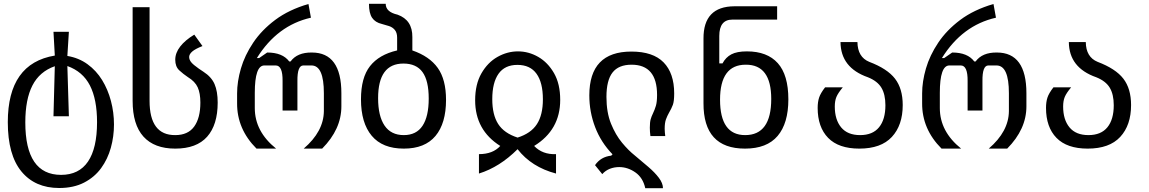

<svg xmlns="http://www.w3.org/2000/svg" viewBox="-20 -781 6040 1009"><path d="M291 207Q164 207 92.5 120Q21 33 21 -139Q21 -448 268 -489L261 -614H342L334 -487Q394 -477 440 -443.5Q486 -410 516.5 -360.5Q547 -311 563 -250.5Q579 -190 579 -127Q579 -64 562.5 -4.5Q546 55 511.5 102.5Q477 150 422 178.5Q367 207 291 207ZM301 138Q395 138 442.5 68Q490 -2 490 -139Q490 -259 452.5 -332Q415 -405 334 -434L342 -170H261L268 -433Q188 -405 150.5 -332Q113 -259 113 -138Q113 138 301 138Z M901 0Q791 0 734 -63Q677 -126 677 -251V-743H766V-251Q766 -70 901 -71Q968 -71 1000.5 -116Q1033 -161 1033 -242Q1033 -291 1019 -322Q1005 -353 967 -376Q943 -392 922 -411.5Q901 -431 901 -467Q901 -503 927 -536.5Q953 -570 1001 -599L1044 -539Q1006 -524 990 -510Q974 -496 974 -481Q974 -460 999.5 -439.5Q1025 -419 1049 -404Q1091 -377 1107.5 -339Q1124 -301 1124 -242Q1124 -125 1068.5 -62.5Q1013 0 901 0Z M1328 0Q1225 -103 1226 -239V-290Q1226 -352 1246 -421Q1266 -490 1310.5 -556.5Q1355 -623 1426.5 -676.5Q1498 -730 1601 -760L1614 -688Q1437 -648 1330 -476H1342L1384 -505Q1465 -505 1500 -458H1507Q1542 -506 1619 -505Q1774 -505 1774 -291V-222Q1774 -102 1673 0H1576Q1681 -90 1682 -197V-291Q1682 -437 1617 -437H1574Q1542 -437 1543 -355V-200H1465V-355Q1466 -437 1429 -437H1369Q1319 -437 1319 -293V-213Q1319 -90 1431 0Z M2102 0Q1990 0 1933.5 -67.5Q1877 -135 1877 -259Q1877 -373 1924.5 -433.5Q1972 -494 2067 -516V-583Q2067 -609 2055 -623.5Q2043 -638 2024.5 -644Q2006 -650 1987 -655Q1952 -663 1935.5 -687.5Q1919 -712 1919 -761H2007Q2007 -718 2069 -704Q2148 -676 2147 -586V-516Q2237 -485 2280.5 -424Q2324 -363 2324 -256Q2324 -133 2268.5 -66.5Q2213 0 2102 0ZM2102 -71Q2168 -71 2200.5 -120Q2233 -169 2233 -263Q2233 -357 2200.5 -402Q2168 -447 2100 -447Q1967 -447 1967 -265Q1967 -171 2001 -121Q2035 -71 2102 -71Z M2497 29Q2570 29 2609 -14Q2477 -97 2477 -254Q2477 -338 2510 -395.5Q2543 -453 2594.5 -482Q2646 -511 2702 -511Q2758 -511 2808.5 -482Q2859 -453 2891.5 -396.5Q2924 -340 2924 -256Q2924 -98 2787 -14Q2831 32 2902 29V131Q2773 97 2700 3Q2606 97 2497 131ZM2700 -58Q2770 -80 2801.5 -128.5Q2833 -177 2833 -259Q2833 -347 2799.5 -393.5Q2766 -440 2699 -440Q2633 -440 2600 -393.5Q2567 -347 2567 -260Q2567 -178 2598 -129.5Q2629 -81 2700 -58Z M3371 208Q3359 153 3319 125Q3279 97 3234 97Q3208 97 3185 106Q3162 115 3145 134L3107 87Q3137 43 3192 37L3199 30Q3138 -33 3107.5 -113Q3077 -193 3077 -280Q3077 -510 3298 -510Q3412 -510 3467.5 -453Q3523 -396 3523 -290Q3523 -249 3516 -230Q3509 -211 3495 -187Q3487 -173 3480 -154.5Q3473 -136 3473 -104Q3473 -94 3474 -85Q3475 -76 3476 -66H3398Q3395 -89 3395 -110Q3395 -139 3399.5 -154.5Q3404 -170 3411 -184Q3421 -205 3427 -225.5Q3433 -246 3433 -282Q3433 -441 3299 -441Q3231 -441 3199 -400Q3167 -359 3167 -272Q3167 -190 3191 -131Q3215 -72 3249 -31Q3283 10 3316 36Q3353 67 3387 96Q3421 125 3442.5 153.5Q3464 182 3464 208Z M3895 0Q3676 0 3677 -239V-578Q3676 -747 3839 -748H4064V-678H3829Q3760 -678 3760 -592V-448H3777Q3794 -480 3823.5 -495.5Q3853 -511 3905 -511Q4012 -511 4067.5 -449Q4123 -387 4123 -259Q4123 -133 4066.5 -66.5Q4010 0 3895 0ZM3896 -71Q4033 -71 4033 -261Q4033 -442 3899 -441Q3764 -441 3764 -257Q3764 -71 3896 -71Z M4496 0Q4387 0 4332 -56.5Q4277 -113 4277 -214Q4277 -245 4284.5 -268Q4292 -291 4316 -322H4409Q4384 -292 4375.5 -271.5Q4367 -251 4367 -221Q4367 -152 4400.5 -111.5Q4434 -71 4500 -71Q4566 -71 4599.5 -112Q4633 -153 4633 -228Q4633 -285 4612 -320Q4591 -355 4541 -375Q4398 -425 4397 -560H4486Q4487 -481 4548 -456Q4643 -420 4683.5 -367.5Q4724 -315 4724 -229Q4724 -123 4667 -61.5Q4610 0 4496 0Z M4928 0Q4825 -103 4826 -239V-290Q4826 -352 4846 -421Q4866 -490 4910.5 -556.5Q4955 -623 5026.5 -676.5Q5098 -730 5201 -760L5214 -688Q5037 -648 4930 -476H4942L4984 -505Q5065 -505 5100 -458H5107Q5142 -506 5219 -505Q5374 -505 5374 -291V-222Q5374 -102 5273 0H5176Q5281 -90 5282 -197V-291Q5282 -437 5217 -437H5174Q5142 -437 5143 -355V-200H5065V-355Q5066 -437 5029 -437H4969Q4919 -437 4919 -293V-213Q4919 -90 5031 0Z M5696 0Q5587 0 5532 -56.5Q5477 -113 5477 -214Q5477 -245 5484.5 -268Q5492 -291 5516 -322H5609Q5584 -292 5575.5 -271.5Q5567 -251 5567 -221Q5567 -152 5600.5 -111.5Q5634 -71 5700 -71Q5766 -71 5799.5 -112Q5833 -153 5833 -228Q5833 -285 5812 -320Q5791 -355 5741 -375Q5598 -425 5597 -560H5686Q5687 -481 5748 -456Q5843 -420 5883.5 -367.5Q5924 -315 5924 -229Q5924 -123 5867 -61.5Q5810 0 5696 0Z"/></svg>

Font: PlemolJP35 Console
Style: Regular
Weight: 400
Version: v2.0.3; ttfautohint (v1.8.4.7-5d5b-dirty) -l 6 -r 45 -G 200 